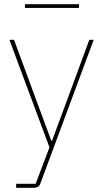

<svg xmlns="http://www.w3.org/2000/svg" viewBox="-20 -696 492 916"><path d="M291 -194 406 -506H427L172 181Q170 187 165.5 191.5Q161 196 155 198Q149 200 141 200H57V181H150L216 7L25 -506H47L162 -194L225 -24H228ZM99 -658V-676H357V-658Z"/></svg>

Font: IBM Plex Sans Thin
Style: Regular
Weight: 250
Designer: Mike Abbink, Paul van der Laan, Pieter van Rosmalen
Foundry: Bold Monday
Version: Version 3.201